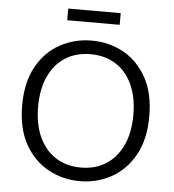

<svg xmlns="http://www.w3.org/2000/svg" viewBox="-58 -915 893 984"><g transform="rotate(5 388.0 -423.0)"><path d="M388 15Q300 15 225.5 -26Q151 -67 106 -147.5Q61 -228 61 -347Q61 -466 106 -546.5Q151 -627 225.5 -667.5Q300 -708 388 -708Q477 -708 551 -667.5Q625 -627 670 -546.5Q715 -466 715 -347Q715 -228 670 -147.5Q625 -67 551 -26Q477 15 388 15ZM388 -55Q463 -55 518 -90.5Q573 -126 603 -191.5Q633 -257 633 -347Q633 -437 603 -502.5Q573 -568 518 -603Q463 -638 388 -638Q313 -638 258 -603Q203 -568 173 -502.5Q143 -437 143 -347Q143 -257 173 -191.5Q203 -126 258 -90.5Q313 -55 388 -55ZM253 -801V-861H523V-801Z"/></g></svg>

Font: Ubuntu Sans
Style: Regular
Weight: 400
Designer: Dalton Maag Ltd
Foundry: Dalton Maag Ltd
Version: Version 1.006; ttfautohint (v1.8.4.7-5d5b)